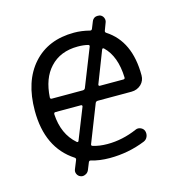

<svg xmlns="http://www.w3.org/2000/svg" viewBox="-96 -680 743 795"><g transform="rotate(-15 275.5 -282.5)"><path d="M328.1 -479.5Q331.1 -486.3 324.2 -488.3Q304.7 -493.2 280.3 -493.2Q205.1 -493.2 161.1 -445.3Q119.1 -400.4 114.3 -319.3Q114.3 -312.5 121.1 -312.5H253.9Q261.7 -312.5 264.6 -319.3ZM383.8 -457Q377.9 -461.9 375 -455.1L322.3 -319.3Q321.3 -316.4 322.8 -314.5Q324.2 -312.5 327.1 -312.5H427.7Q434.6 -312.5 434.6 -319.3Q431.6 -411.1 383.8 -457ZM235.4 -248Q236.3 -251 234.9 -252.9Q233.4 -254.9 230.5 -254.9H121.1Q114.3 -254.9 114.3 -247.1Q119.1 -161.1 173.8 -113.3Q179.7 -108.4 182.6 -115.2ZM302.7 -254.9Q294.9 -254.9 292 -248L229.5 -88.9Q226.6 -82 233.4 -80.1Q260.7 -71.3 295.9 -71.3Q360.4 -71.3 422.9 -98.6Q433.6 -103.5 444.8 -98.6Q456.1 -93.8 460 -83Q463.9 -70.3 459 -58.6Q454.1 -46.9 442.4 -42Q370.1 -12.7 290 -12.7Q246.1 -12.7 210.9 -23.4Q204.1 -25.4 201.2 -18.6L188.5 12.7Q183.6 23.4 173.8 27.3Q168 30.3 162.1 30.3Q157.2 30.3 152.3 28.3Q142.6 24.4 138.2 14.6Q133.8 4.9 137.7 -4.9L152.3 -41Q155.3 -47.9 149.4 -51.8Q40 -123 40 -282.2Q40 -408.2 104.5 -480.5Q168.9 -552.7 280.3 -552.7Q312.5 -552.7 346.7 -543.9Q353.5 -542 356.4 -548.8L368.2 -578.1Q372.1 -587.9 381.8 -592.8Q387.7 -594.7 393.6 -594.7Q398.4 -594.7 402.3 -593.8Q413.1 -589.8 417.5 -579.6Q421.9 -569.3 418 -559.6L406.2 -528.3Q403.3 -521.5 409.2 -517.6Q504.9 -456.1 504.9 -309.6Q504.9 -287.1 489.3 -271.5Q471.7 -254.9 447.3 -254.9Z"/></g></svg>

Font: Gen Jyuu Gothic P Normal
Style: Regular
Weight: 300
Designer: [Source Han Sans]
Ryoko NISHIZUKA  (kana & ideographs); Paul D. Hunt (Latin, Greek & Cyrillic); Wenlong ZHANG  (bopomofo
Version: Version 1.002.20150607